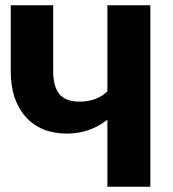

<svg xmlns="http://www.w3.org/2000/svg" viewBox="-20 -713 659 733"><path d="M390 -693H554V0H390V-256Q322 -203 236 -203Q135 -203 78 -267Q21 -331 21 -441V-693H183V-443Q183 -382 207 -353.5Q231 -325 283 -325Q349 -325 390 -364Z"/></svg>

Font: Fira Sans
Style: Bold
Weight: 700
Designer: bBox Type GmbH & Carrois Corporate GbR & Edenspiekermann AG
Foundry: bBox Type GmbH & Carrois Corporate GbR & Edenspiekermann AG
Version: Version 4.301;PS 004.301;hotconv 1.0.88;makeotf.lib2.5.64775